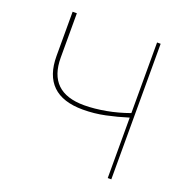

<svg xmlns="http://www.w3.org/2000/svg" viewBox="-129 -848 943 968"><g transform="rotate(20 342.0 -363.5)"><path d="M120.7 -727.3V-490.1Q120.7 -304 313.2 -304Q340.6 -304 370 -307Q399.5 -310 429.9 -315.5Q460.2 -321 490.8 -329.4Q521.3 -337.7 551.1 -348.4V-727.3H570.3V0H551.1V-324.2Q493.3 -306.1 434.5 -293.7Q375.7 -281.2 314.6 -281.2Q206.3 -281.2 152.2 -333.8Q98 -386.4 98 -490.1V-727.3Z"/></g></svg>

Font: Inter P Thin
Style: Regular
Weight: 100
Designer: Rasmus Andersson
Foundry: rsms
Version: Version 3.018;git-588b23468